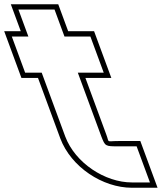

<svg xmlns="http://www.w3.org/2000/svg" viewBox="-357 -794 762 904"><path d="M9.3 -452 119.9 -152C138.3 -105 138.3 -105 201.3 -105H286.3L349 65H264C137 65 -3 -27 -49.7 -151L-50.1 -152L-160.7 -452H-238.7L-301.4 -622H-223.4L-238.9 -664L-270.2 -749H-100.2L-68.9 -664L-53.4 -622H-16.4H68.6L131.3 -452H46.3ZM45.2 -427H167.2L86 -647H-36L-82.8 -774H-306.1L-259.2 -647H-337.2L-256.1 -427H-178.1L-73.1 -142.3C-22.3 -7.4 126.2 90 264 90H384.8L303.7 -130H201.3C139.6 -130 159.6 -119 143.3 -160.9Z"/></svg>

Font: Nordica Plus
Style: NordicaClassicBkOpOblOl
Weight: 900
Version: Version 1.01